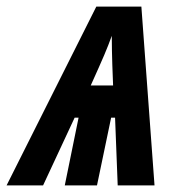

<svg xmlns="http://www.w3.org/2000/svg" viewBox="-76 -564 549 584"><path d="M264 -455Q264 -442 264.5 -409.5Q265 -377 268 -304H200Q228 -366 241 -396.5Q254 -427 264 -455ZM55 0 151 -206H163L121 0H219L262 -206H274L282 0H394L354 -544H217L-56 0Z"/></svg>

Font: Noto Sans Display Condensed
Style: Bold Italic
Weight: 700
Width: 3
Designer: Monotype Design team
Foundry: Monotype Imaging Inc.
Version: 1.000